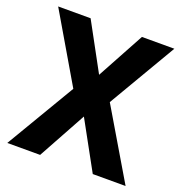

<svg xmlns="http://www.w3.org/2000/svg" viewBox="-128 -824 891 937"><g transform="rotate(20 317.5 -355.5)"><path d="M317.9 -465.8 451.2 -710.9H619.6L412.6 -358.4L625 0H454.6L317.9 -249L181.2 0H10.7L223.1 -358.4L16.1 -710.9H184.6Z"/></g></svg>

Font: Roboto
Style: Bold
Weight: 700
Designer: Google
Version: Version 2.134; 2016; ttfautohint (v1.6)